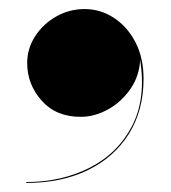

<svg xmlns="http://www.w3.org/2000/svg" viewBox="-20 -248 378 424"><path d="M40 -109Q40 -140.5 57.5 -167.8Q75 -195 104 -211.5Q133 -228 167 -228Q201.5 -228 231.2 -208.8Q261 -189.5 279 -155Q297 -120.5 297 -74Q297 -4 264.5 47.8Q232 99.5 173.8 127.8Q115.5 156 38 156V154Q115.5 154 177.8 122.5Q240 91 271.5 30.5Q303 -30 289.5 -116.5Q288 -80.5 268.2 -51.8Q248.5 -23 218.8 -6.5Q189 10 158 10Q103.5 10 71.8 -26Q40 -62 40 -109Z"/></svg>

Font: Bodoni* 96pt Fatface
Style: Regular
Weight: 900
Version: Version 2.3